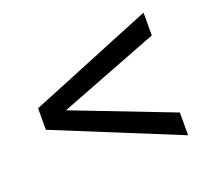

<svg xmlns="http://www.w3.org/2000/svg" viewBox="-89 -705 764 697"><g transform="rotate(-20 293.0 -356.0)"><path d="M527.3 -119.6 48.8 -314.9V-397.9L527.3 -593.3V-505.4L141.6 -356.4L527.3 -207.5Z"/></g></svg>

Font: Andika Am
Style: Regular
Weight: 400
Designer: Victor Gaultney, Annie Olsen, Julie Remington, Don Collingsworth, Eric Hays, Becca Hirsbrunner
Foundry: SIL International
Version: Version 5.000